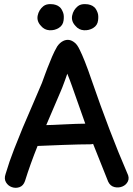

<svg xmlns="http://www.w3.org/2000/svg" viewBox="-20 -910 646 930"><path d="M504 -30Q514 -9 534 -4Q554 1 572.5 -6.5Q591 -14 599.5 -31.5Q608 -49 596 -72Q512 -266 422 -527Q409 -566 391 -612Q377 -647 367 -667Q354 -695 341 -704Q315 -725 287 -712Q270 -704 257 -685Q251 -675 244 -661Q233 -639 219 -603Q210 -582 198 -549Q186 -515 183 -508L139 -405L90 -291L49 -189Q25 -128 7 -67Q-1 -44 9 -27Q19 -10 37.5 -3.5Q56 3 74.5 -3.5Q93 -10 101 -33Q127 -116 162 -203Q200 -204 286 -208Q371 -211 417 -211Q424 -211 431 -213Q468 -121 504 -30ZM204 -304 275 -470 282 -487 294 -519Q301 -538 306 -553Q319 -521 328 -495L393 -311Q375 -311 347.5 -310Q320 -309 290.5 -307.5Q261 -306 237.5 -305Q214 -304 204 -304ZM455 -811Q458 -834 453 -848Q446 -867 437 -875Q428 -883 418 -886Q407 -890 393 -890Q371 -891 357 -880Q335 -862 329.5 -834.5Q324 -807 346 -784Q362 -765 386.5 -763.5Q411 -762 431.5 -774.5Q452 -787 455 -811ZM288 -811Q291 -834 286 -848Q279 -867 270 -875Q261 -883 251 -886Q240 -890 226 -890Q204 -891 190 -880Q168 -862 162.5 -834.5Q157 -807 179 -784Q195 -765 219.5 -763.5Q244 -762 264.5 -774.5Q285 -787 288 -811Z"/></svg>

Font: Balsamiq Sans
Style: Regular
Weight: 400
Designer: Michael Angeles
Foundry: Balsamiq SRL
Version: Version 1.020; ttfautohint (v1.8.4.7-5d5b);gftools[0.9.26]